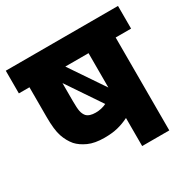

<svg xmlns="http://www.w3.org/2000/svg" viewBox="-142 -759 889 895"><g transform="rotate(-30 302.0 -311.0)"><path d="M604 -622V-500H521V0H375V-151Q345 -136 314.5 -128.5Q284 -121 243 -121Q191 -121 157 -136.5Q123 -152 103 -174Q81 -200 69 -235.5Q57 -271 57 -340V-500H0V-622ZM375 -500H250L375 -315ZM217 -259Q232 -243 266 -243Q297 -243 324 -256L200 -440V-343Q200 -305 203.5 -288Q207 -271 217 -259Z"/></g></svg>

Font: Noto Sans Devanagari SemiCondensed ExtraBold
Style: Regular
Weight: 800
Width: 4
Designer: Jelle Bosma - Monotype Design Team
Foundry: Monotype Imaging Inc.
Version: Version 2.004; ttfautohint (v1.8.4.7-5d5b)